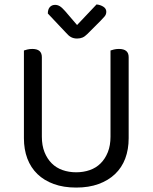

<svg xmlns="http://www.w3.org/2000/svg" viewBox="-20 -834 689 867"><path d="M561 -210Q561 -159 545.5 -118Q530 -77 499.5 -48Q469 -19 425 -3Q381 13 324 13Q267 13 223 -3Q179 -19 149 -48Q119 -77 103.5 -118Q88 -159 88 -210V-606Q93 -608 103.5 -610.5Q114 -613 126 -613Q169 -613 169 -576V-217Q169 -177 181 -147Q193 -117 213.5 -96.5Q234 -76 262.5 -66Q291 -56 324 -56Q357 -56 385.5 -66Q414 -76 434.5 -96.5Q455 -117 467 -147Q479 -177 479 -217V-606Q484 -608 494.5 -610.5Q505 -613 517 -613Q561 -613 561 -576ZM416 -814Q434 -812 447 -803.5Q460 -795 460 -781Q460 -769 452.5 -760Q445 -751 434 -740L374 -680Q363 -669 352.5 -664.5Q342 -660 328 -660Q313 -660 301.5 -666Q290 -672 279 -685L196 -773Q196 -792 205 -802Q214 -812 229 -812Q240 -812 250 -806Q260 -800 274 -784L328 -721Z"/></svg>

Font: Baloo Thambi 2
Style: Regular
Weight: 400
Designer: Aadarsh Rajan and Ek Type
Foundry: Ek Type
Version: Version 1.640;hotconv 1.0.111;makeotfexe 2.5.65597; ttfautoh